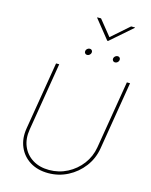

<svg xmlns="http://www.w3.org/2000/svg" viewBox="-157 -1203 1032 1312"><g transform="rotate(15 359.5 -546.5)"><path d="M314 10.7Q238.8 10.7 184.8 -22.9Q130.9 -56.6 106 -115Q81.1 -173.3 93.3 -247.1L172.9 -727.5H195.3L115.7 -245.1Q104.5 -177.7 126.7 -125Q148.9 -72.3 197.8 -42Q246.6 -11.7 314.5 -11.7Q383.8 -11.7 443.1 -42.5Q502.4 -73.2 542.7 -126.5Q583 -179.7 594.2 -247.1L673.8 -727.5H696.3L616.7 -245.1Q604.5 -171.4 560.5 -113.5Q516.6 -55.7 452.4 -22.5Q388.2 10.7 314 10.7ZM559.6 -838.4Q550.3 -838.4 544.7 -845.2Q539.1 -852.1 540.5 -861.3Q542 -871.1 550 -877.7Q558.1 -884.3 567.9 -884.3Q577.1 -884.3 582.5 -877.7Q587.9 -871.1 586.4 -861.3Q585 -852.1 577.1 -845.2Q569.3 -838.4 559.6 -838.4ZM362.3 -838.4Q353 -838.4 347.4 -845.2Q341.8 -852.1 343.3 -861.3Q344.7 -871.1 352.8 -877.7Q360.8 -884.3 370.6 -884.3Q379.9 -884.3 385.3 -877.7Q390.6 -871.1 389.2 -861.3Q387.7 -852.1 379.9 -845.2Q372.1 -838.4 362.3 -838.4ZM390.1 -1104.5 478.5 -995.1 603 -1104.5H630.4L629.9 -1101.6L476.6 -967.8H470.7L363.3 -1101.6L363.8 -1104.5Z"/></g></svg>

Font: Inter Thin
Style: Italic
Weight: 250
Italic angle: -9.3988°
Designer: Rasmus Andersson
Foundry: rsms
Version: Version 4.001;git-66647c0bb